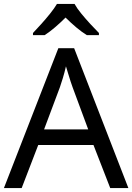

<svg xmlns="http://www.w3.org/2000/svg" viewBox="-20 -964 679 984"><path d="M545 0 459 -221H176L91 0H0L279 -717H360L638 0ZM352 -517Q349 -525 342 -546Q335 -567 328.5 -589.5Q322 -612 318 -624Q311 -593 302 -563.5Q293 -534 287 -517L206 -301H432ZM362 -944Q374 -922 396.5 -894.5Q419 -867 443.5 -840.5Q468 -814 487 -795V-784H425Q399 -800 371 -823.5Q343 -847 316 -874Q289 -847 262 -824Q235 -801 209 -784H149V-795Q168 -815 191.5 -841Q215 -867 237 -894.5Q259 -922 272 -944Z"/></svg>

Font: Noto Sans Old South Arabian
Style: Regular
Weight: 400
Designer: Monotype Design Team
Foundry: Monotype Imaging Inc.
Version: Version 2.001; ttfautohint (v1.8.4.7-5d5b)